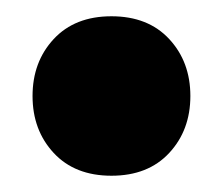

<svg xmlns="http://www.w3.org/2000/svg" viewBox="-20 -419 274 236"><path d="M20 -301Q20 -343 46 -371Q72 -399 117 -399Q162 -399 188 -371Q214 -343 214 -301Q214 -259 188 -231Q162 -203 117 -203Q72 -203 46 -231Q20 -259 20 -301Z"/></svg>

Font: Baloo Tammudu
Style: Regular
Weight: 400
Designer: Omkar Shende and Ek Type
Foundry: Ek Type
Version: Version 1.007;PS 1.000;hotconv 1.0.88;makeotf.lib2.5.647800